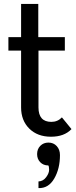

<svg xmlns="http://www.w3.org/2000/svg" viewBox="-20 -690 389 983"><path d="M297 -89C282.3 -73.7 264.3 -66 243 -66C199 -66 177 -90.7 177 -140V-431H312V-500H176V-670H88V-500H23V-431H88V-140C88 -95.3 102 -59.2 130 -31.5C158 -3.8 195 10 241 10C286.3 10 321.3 -3 346 -29ZM228 40C211.3 40 197.5 45.5 186.5 56.5C175.5 67.5 170 81.7 170 99C170 115.7 175.3 129.5 186 140.5C196.7 151.5 210.3 157 227 157C229.7 159 231.2 166 231.5 178C231.8 190 226.8 203 216.5 217C206.2 231 193 238.3 177 239V273C211 274.3 237.8 258.2 257.5 224.5C277.2 190.8 287 150.7 287 104C287 85.3 281.5 70 270.5 58C259.5 46 245.3 40 228 40Z"/></svg>

Font: Orkney
Style: Regular
Weight: 400
Designer: Samuel Oakes and Alfredo Marco Pradil
Foundry: Alfredo Marco Pradil
Version: 1.0; ttfautohint (v1.5)